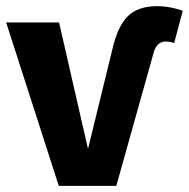

<svg xmlns="http://www.w3.org/2000/svg" viewBox="-26 -604 614 624"><path d="M472 -428 352 0H165L-6 -531H166L260 -120L339 -443Q356 -518 389 -551Q422 -584 485 -584Q526 -584 568 -569L540 -464Q527 -469 512 -469Q482 -469 472 -428Z"/></svg>

Font: FiraGO
Style: Bold
Weight: 700
Designer: bBox Type
Foundry: bBox Type GmbH
Version: Version 1.001;PS 001.001;hotconv 1.0.88;makeotf.lib2.5.64775